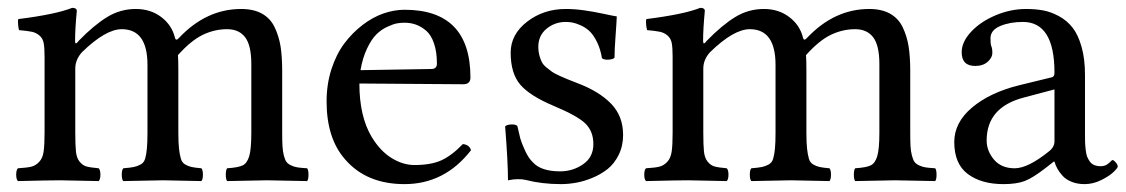

<svg xmlns="http://www.w3.org/2000/svg" viewBox="-20 -462 2886 492"><path d="M189.9 -328.1Q172.9 -309.1 172.9 -286.1V-122.1Q172.9 -90.3 174.6 -73.7Q176.3 -57.1 184.1 -47.6Q191.9 -38.1 201.7 -35.4Q211.4 -32.7 232.9 -30.8Q237.3 -26.4 237.3 -14.4Q237.3 -2.4 232.9 2Q148.9 0 133.8 0Q107.9 0 25.9 2Q21.5 -2.4 21.5 -14.4Q21.5 -26.4 25.9 -30.8Q49.3 -32.2 60.3 -34.9Q71.3 -37.6 80.3 -47.1Q89.4 -56.6 91.8 -73.7Q94.2 -90.8 94.2 -122.1V-316.9Q94.2 -339.4 92 -351.3Q89.8 -363.3 81.5 -370.6Q73.2 -377.9 62.5 -380.4Q51.8 -382.8 28.8 -384.8Q27.3 -389.6 26.4 -398.9Q25.4 -408.2 26.9 -413.1Q123.5 -425.3 165 -441.9Q176.8 -441.9 176.8 -434.1Q172.4 -387.7 172.4 -357.9Q172.4 -354 173.1 -352.1Q173.8 -350.1 175 -350.8Q176.3 -351.6 177.2 -352.3Q178.2 -353 179.9 -355.2Q181.6 -357.4 182.1 -357.9Q220.7 -397.5 254.4 -418.2Q288.1 -439 328.1 -439Q366.2 -439 393.6 -418Q420.4 -397.5 428.2 -365.7Q430.7 -355.5 439 -365.2Q508.8 -439 598.1 -439Q629.9 -439 651.4 -427Q672.9 -415 683.8 -392.1Q694.8 -369.1 699 -342.8Q703.1 -316.4 703.1 -279.8V-122.1Q703.1 -100.6 703.9 -87.2Q704.6 -73.7 707.5 -63Q710.4 -52.2 714.1 -47.1Q717.8 -42 726.1 -38.1Q734.4 -34.2 742.9 -33Q751.5 -31.7 767.1 -30.8Q770.5 -26.4 770.5 -14.4Q770.5 -2.4 767.1 2Q681.2 0 664.1 0Q646 0 562 2Q558.6 -2.4 558.6 -14.4Q558.6 -26.4 562 -30.8Q590.8 -32.7 602.1 -38.3Q613.3 -43.9 618.7 -62Q624 -80.1 624 -122.1V-297.9Q624 -345.7 608.2 -366.5Q592.3 -387.2 562 -387.2Q529.8 -387.2 499.8 -372.8Q469.7 -358.4 436 -320.8Q437 -308.6 437 -280.8V-122.1Q437 -96.2 438.7 -81.1Q440.4 -65.9 443.4 -55.7Q446.3 -45.4 454.1 -40.8Q461.9 -36.1 470.5 -34.2Q479 -32.2 496.1 -30.8Q500 -26.4 500 -14.4Q500 -2.4 496.1 2Q410.2 0 397.9 0Q379.9 0 295.9 2Q292 -2.4 292 -14.4Q292 -26.4 295.9 -30.8Q314.5 -32.2 323.5 -34.2Q332.5 -36.1 340.8 -40.8Q349.1 -45.4 352.1 -55.9Q355 -66.4 356.4 -81.3Q357.9 -96.2 357.9 -122.1V-295.9Q357.9 -387.2 292 -387.2Q250.5 -387.2 189.9 -328.1Z M903.8 -282.2 1085 -285.2Q1099.6 -285.2 1099.6 -298.8Q1099.6 -328.6 1092.3 -350.3Q1085 -372.1 1072.3 -383.1Q1059.6 -394 1045.9 -398.9Q1032.2 -403.8 1016.6 -403.8Q1006.8 -403.8 997.3 -402.1Q987.8 -400.4 972.4 -393.3Q957 -386.2 944.6 -374Q932.1 -361.8 920.7 -337.9Q909.2 -314 903.8 -282.2ZM1166 -92.8Q1182.6 -91.3 1187 -77.1Q1119.6 9.8 1016.6 9.8Q918.5 9.8 863.8 -54.2Q816.9 -107.9 816.9 -202.1Q816.9 -246.1 829.3 -284.7Q841.8 -323.2 862.3 -350.6Q882.8 -377.9 908.9 -397.9Q935.1 -418 962.6 -427.5Q990.2 -437 1016.6 -437Q1185.5 -437 1185.5 -263.2Q1185.5 -246.1 1167 -246.1L900.9 -248Q900.9 -163.6 932.6 -110.8Q954.6 -74.7 983.6 -56.9Q1012.7 -39.1 1042 -39.1Q1084 -39.1 1110.6 -51Q1137.2 -63 1166 -92.8Z M1274.4 -138.2Q1278.8 -142.6 1290 -143.1Q1301.3 -143.6 1305.7 -139.2Q1310.5 -117.7 1313.2 -107.4Q1315.9 -97.2 1325 -77.1Q1334 -57.1 1344.7 -46.9Q1365.7 -22.9 1415.5 -22.9Q1447.8 -22.9 1474.1 -41Q1500.5 -59.1 1500.5 -92.8Q1500.5 -125.5 1480 -145.5Q1460 -165 1398.4 -190.9Q1337.9 -216.3 1313.2 -245.1Q1288.6 -273.9 1288.6 -327.1Q1288.6 -374 1330.8 -406.5Q1373 -439 1429.7 -439Q1452.6 -439 1477.1 -435.5Q1501.5 -432.1 1527.3 -426.5Q1553.2 -420.9 1560.5 -419.9Q1560.1 -406.7 1557.4 -370.4Q1554.7 -334 1554.7 -314Q1550.3 -309.6 1538.6 -309.1Q1526.9 -308.6 1522.5 -313Q1518.6 -336.9 1509.5 -355Q1500.5 -373 1490.5 -382.3Q1480.5 -391.6 1467.8 -397.2Q1455.1 -402.8 1446.5 -404.3Q1438 -405.8 1429.7 -405.8Q1401.9 -405.8 1380.6 -388.4Q1359.4 -371.1 1359.4 -341.8Q1359.4 -330.1 1362.1 -320.3Q1364.7 -310.5 1368.2 -303.5Q1371.6 -296.4 1380.1 -289.3Q1388.7 -282.2 1394.5 -278.1Q1400.4 -273.9 1413.8 -267.8Q1427.2 -261.7 1434.6 -258.8L1459.5 -249Q1515.1 -228 1545.9 -196.3Q1576.7 -164.6 1576.7 -116.2Q1576.7 -87.9 1565.4 -65.2Q1554.2 -42.5 1536.9 -28.8Q1519.5 -15.1 1497.6 -6.1Q1475.6 2.9 1455.8 6.3Q1436 9.8 1417.5 9.8Q1368.7 9.8 1326.7 -1Q1319.8 -2.9 1306.6 -2.9Q1296.4 -2.9 1281.7 0Q1281.7 -46.4 1274.4 -138.2Z M1799.3 -328.1Q1782.2 -309.1 1782.2 -286.1V-122.1Q1782.2 -90.3 1783.9 -73.7Q1785.6 -57.1 1793.5 -47.6Q1801.3 -38.1 1811 -35.4Q1820.8 -32.7 1842.3 -30.8Q1846.7 -26.4 1846.7 -14.4Q1846.7 -2.4 1842.3 2Q1758.3 0 1743.2 0Q1717.3 0 1635.3 2Q1630.9 -2.4 1630.9 -14.4Q1630.9 -26.4 1635.3 -30.8Q1658.7 -32.2 1669.7 -34.9Q1680.7 -37.6 1689.7 -47.1Q1698.7 -56.6 1701.2 -73.7Q1703.6 -90.8 1703.6 -122.1V-316.9Q1703.6 -339.4 1701.4 -351.3Q1699.2 -363.3 1690.9 -370.6Q1682.6 -377.9 1671.9 -380.4Q1661.1 -382.8 1638.2 -384.8Q1636.7 -389.6 1635.7 -398.9Q1634.8 -408.2 1636.2 -413.1Q1732.9 -425.3 1774.4 -441.9Q1786.1 -441.9 1786.1 -434.1Q1781.7 -387.7 1781.7 -357.9Q1781.7 -354 1782.5 -352.1Q1783.2 -350.1 1784.4 -350.8Q1785.6 -351.6 1786.6 -352.3Q1787.6 -353 1789.3 -355.2Q1791 -357.4 1791.5 -357.9Q1830.1 -397.5 1863.8 -418.2Q1897.5 -439 1937.5 -439Q1975.6 -439 2002.9 -418Q2029.8 -397.5 2037.6 -365.7Q2040 -355.5 2048.3 -365.2Q2118.2 -439 2207.5 -439Q2239.3 -439 2260.7 -427Q2282.2 -415 2293.2 -392.1Q2304.2 -369.1 2308.3 -342.8Q2312.5 -316.4 2312.5 -279.8V-122.1Q2312.5 -100.6 2313.2 -87.2Q2314 -73.7 2316.9 -63Q2319.8 -52.2 2323.5 -47.1Q2327.1 -42 2335.4 -38.1Q2343.8 -34.2 2352.3 -33Q2360.8 -31.7 2376.5 -30.8Q2379.9 -26.4 2379.9 -14.4Q2379.9 -2.4 2376.5 2Q2290.5 0 2273.4 0Q2255.4 0 2171.4 2Q2168 -2.4 2168 -14.4Q2168 -26.4 2171.4 -30.8Q2200.2 -32.7 2211.4 -38.3Q2222.7 -43.9 2228 -62Q2233.4 -80.1 2233.4 -122.1V-297.9Q2233.4 -345.7 2217.5 -366.5Q2201.7 -387.2 2171.4 -387.2Q2139.2 -387.2 2109.1 -372.8Q2079.1 -358.4 2045.4 -320.8Q2046.4 -308.6 2046.4 -280.8V-122.1Q2046.4 -96.2 2048.1 -81.1Q2049.8 -65.9 2052.7 -55.7Q2055.7 -45.4 2063.5 -40.8Q2071.3 -36.1 2079.8 -34.2Q2088.4 -32.2 2105.5 -30.8Q2109.4 -26.4 2109.4 -14.4Q2109.4 -2.4 2105.5 2Q2019.5 0 2007.3 0Q1989.3 0 1905.3 2Q1901.4 -2.4 1901.4 -14.4Q1901.4 -26.4 1905.3 -30.8Q1923.8 -32.2 1932.9 -34.2Q1941.9 -36.1 1950.2 -40.8Q1958.5 -45.4 1961.4 -55.9Q1964.4 -66.4 1965.8 -81.3Q1967.3 -96.2 1967.3 -122.1V-295.9Q1967.3 -387.2 1901.4 -387.2Q1859.9 -387.2 1799.3 -328.1Z M2682.1 -232.9 2603 -211.9Q2508.3 -187 2508.3 -102.1Q2508.3 -75.2 2527.1 -53Q2545.9 -30.8 2580.1 -30.8Q2614.3 -30.8 2668 -74.2Q2682.1 -85 2682.1 -100.1ZM2682.1 -47.9H2680.2L2660.2 -32.2Q2627 -6.3 2606.2 1.7Q2585.4 9.8 2551.3 9.8Q2494.6 9.8 2460 -16.1Q2425.3 -42 2425.3 -98.1Q2425.3 -147.9 2470.7 -186.3Q2516.1 -224.6 2590.3 -243.2L2676.3 -264.2Q2682.1 -266.1 2682.1 -275.9Q2682.1 -405.8 2601.1 -405.8Q2567.9 -405.8 2543 -395.3Q2518.1 -384.8 2518.1 -363.8Q2518.1 -350.1 2520 -344.2Q2522.9 -338.4 2522.9 -326.2Q2522.9 -314.5 2511 -303.7Q2499 -293 2479 -293Q2444.3 -293 2444.3 -328.1Q2444.3 -354.5 2468.3 -380.4Q2492.2 -406.2 2530.8 -422.6Q2569.3 -439 2609.4 -439Q2633.3 -439 2653.3 -435.3Q2673.3 -431.6 2693.8 -420.4Q2714.4 -409.2 2728.5 -391.1Q2742.7 -373 2751.5 -342Q2760.3 -311 2760.3 -270V-121.1Q2760.3 -106.9 2760.5 -98.6Q2760.7 -90.3 2762 -78.9Q2763.2 -67.4 2765.6 -61Q2768.1 -54.7 2772.5 -48.3Q2776.9 -42 2783.9 -39.1Q2791 -36.1 2800.3 -36.1Q2809.6 -36.1 2815.9 -40Q2822.3 -43.9 2825.7 -47.9Q2829.1 -51.8 2831.1 -51.8Q2834 -51.8 2839.1 -45.9Q2844.2 -40 2844.2 -35.2Q2844.2 -31.7 2833.7 -21.5Q2823.2 -11.2 2802.2 -0.7Q2781.2 9.8 2759.3 9.8Q2740.7 9.8 2726.1 3.9Q2711.4 -2 2702.9 -11.5Q2694.3 -21 2689.5 -29.8Q2684.6 -38.6 2682.1 -47.9Z"/></svg>

Font: Linux Libertine G
Style: Regular
Weight: 400
Designer: Philipp H. Poll
Foundry: Philipp H. Poll
Version: Version 4.7.5